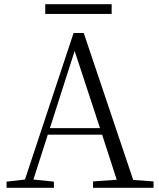

<svg xmlns="http://www.w3.org/2000/svg" viewBox="-20 -888 752 908"><path d="M194 -822H508V-868H194ZM333 -647 453 -282H216ZM420 0H706V-30L610 -37L376 -732H328L98 -39L11 -29V0H235V-29L138 -39L206 -251H463L532 -38L420 -30Z"/></svg>

Font: Noto Serif KR Light
Style: Regular
Weight: 300
Designer: Ryoko NISHIZUKA 西塚涼子 (kana & ideographs); Frank Grießhammer (Latin, Greek & Cyrillic); Wenlong ZHANG 张文龙 (bopomofo); San
Foundry: Adobe
Version: Version 2.001;hotconv 1.1.0;makeotfexe 2.6.0